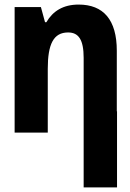

<svg xmlns="http://www.w3.org/2000/svg" viewBox="-20 -580 570 840"><path d="M44 0H189V-279C189 -387 214 -438 278 -438C324 -438 346 -406 346 -327V-93V240H492V-93H491V-358C491 -494 432 -560 324 -560C256 -560 211 -531 183 -483H177L159 -549H44Z"/></svg>

Font: Noto Sans Mono Condensed ExtraBold
Style: Regular
Weight: 800
Width: 3
Designer: Monotype Design Team
Foundry: Monotype Imaging Inc.
Version: Version 2.014